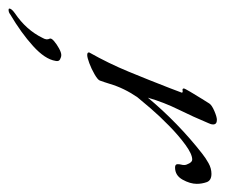

<svg xmlns="http://www.w3.org/2000/svg" viewBox="-154 -276 538 459"><g transform="rotate(90 115.5 -46.0)"><path d="M17 15Q10 15 11 10Q37 -36 57 -84.5Q77 -133 96 -182L107 -211Q107 -214 102 -213Q97 -212 97 -216Q97 -218 105 -231.5Q113 -245 122 -259.5Q131 -274 133 -277Q137 -283 151 -289Q165 -295 172 -295Q183 -295 183 -286Q183 -283 182 -280Q181 -277 180 -275Q165 -239 147.5 -203.5Q130 -168 119 -130Q148 -165 182.5 -198.5Q217 -232 253 -260Q263 -268 275.5 -275Q288 -282 301 -282Q317 -282 321 -270.5Q325 -259 325 -247Q325 -231 315 -213Q305 -195 286 -195Q278 -195 278 -201Q278 -206 279 -209.5Q280 -213 280 -217Q280 -222 276 -229Q272 -236 267 -236Q254 -236 232 -220Q210 -204 186.5 -181Q163 -158 144.5 -136.5Q126 -115 118 -105Q107 -89 99 -72.5Q91 -56 86 -39Q84 -33 82 -26.5Q80 -20 78 -15Q76 -10 63 -2.5Q50 5 36.5 10Q23 15 17 15ZM-91 203Q-94 203 -94 201Q-94 196 -83 188Q-43 161 -24 122Q-18 112 -22 105Q-24 101 -16.5 94.5Q-9 88 1 82.5Q11 77 17 77Q22 77 27.5 80Q33 83 31 91Q27 116 -4.5 144.5Q-36 173 -80 199Q-85 203 -91 203Z"/></g></svg>

Font: Bonheur Royale
Style: Regular
Weight: 400
Designer: Robert E. Leuschke
Foundry: Robert E. Leuschke
Version: Version 1.010; ttfautohint (v1.8.3)